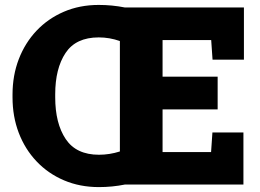

<svg xmlns="http://www.w3.org/2000/svg" viewBox="-20 -741 1043 771"><path d="M377.4 10.3Q300.8 10.3 237.1 -16.8Q173.3 -43.9 127 -92.8Q80.6 -141.6 55.4 -207.3Q30.3 -272.9 30.3 -350.1V-361.3Q30.3 -438 55.4 -503.4Q80.6 -568.8 126.7 -617.7Q172.9 -666.5 236.3 -693.8Q299.8 -721.2 376.5 -721.2Q430.2 -721.2 481.9 -710.9H959.5V-501.5H833.5L828.1 -580.1H632.8V-433.1H854V-301.8H632.8V-130.4H827.6L833 -209H957.5V0H481.9Q430.7 10.3 377.4 10.3ZM201.7 -350.1Q201.7 -245.6 243.9 -182.6Q286.1 -119.6 377.4 -119.6Q419.9 -119.6 461.4 -132.8V-576.2Q419.9 -590.8 376.5 -590.8Q284.7 -590.8 243.2 -528.3Q201.7 -465.8 201.7 -362.3Z"/></svg>

Font: Roboto Slab Black
Style: Regular
Weight: 900
Designer: Google
Version: Version 2.000; ttfautohint (v1.8.1.43-b0c9)